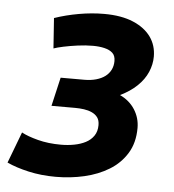

<svg xmlns="http://www.w3.org/2000/svg" viewBox="-61 -578 574 633"><g transform="rotate(5 226.5 -261.5)"><path d="M146 13Q98 13 56 3.5Q14 -6 -16 -20L23 -123Q43 -112 77.5 -103Q112 -94 154 -94Q177 -94 198 -98Q219 -102 235.5 -110.5Q252 -119 262 -133.5Q272 -148 272 -169Q272 -185 265 -194.5Q258 -204 246 -209.5Q234 -215 219.5 -217Q205 -219 190 -219H112L134 -314H213Q234 -314 251.5 -319Q269 -324 281 -333Q293 -342 299.5 -355Q306 -368 306 -384Q306 -402 296 -411Q286 -420 269 -424Q252 -428 231 -428Q207 -428 181 -424.5Q155 -421 134 -416.5Q113 -412 102 -408L95 -508Q133 -521 175.5 -528.5Q218 -536 259 -536Q316 -536 355 -519.5Q394 -503 414 -475Q434 -447 434 -410Q434 -384 423 -358.5Q412 -333 389.5 -311.5Q367 -290 334 -274Q366 -259 383.5 -231.5Q401 -204 401 -171Q401 -122 379.5 -87Q358 -52 322 -30Q286 -8 240.5 2.5Q195 13 146 13Z"/></g></svg>

Font: Ubuntu Sans
Style: Bold Italic
Weight: 700
Italic angle: -13.5°
Designer: Dalton Maag Ltd
Foundry: Dalton Maag Ltd
Version: Version 1.006